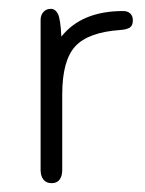

<svg xmlns="http://www.w3.org/2000/svg" viewBox="-20 -407 328 435"><path d="M119 -324Q117 -365 111 -376Q105 -387 95 -387Q85 -387 78.5 -380Q72 -373 72 -362V-22Q72 -8 78.5 0Q85 8 97 8Q109 8 115 0Q121 -8 121 -22V-193Q121 -270 150.5 -302Q180 -334 252 -339Q267 -340 274 -344.5Q281 -349 281 -361Q281 -371 275 -376.5Q269 -382 259 -382Q165 -382 119 -324Z"/></svg>

Font: Beiruti Light
Style: Regular
Weight: 300
Designer: Arlette Boutros
Foundry: Boutros
Version: Version 1.41